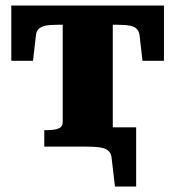

<svg xmlns="http://www.w3.org/2000/svg" viewBox="-20 -533 638 698"><path d="M141 0V-60H155Q178 -60 193 -66Q208 -72 208 -90V-513H390V0ZM475 145H398L386 44Q385 25 374.5 15.5Q364 6 344 3Q324 0 290 0H230V-70H475ZM488 -399Q487 -417 478.5 -426.5Q470 -436 453 -439.5Q436 -443 407 -443H191Q162 -443 145 -439.5Q128 -436 119.5 -426.5Q111 -417 110 -399L100 -312H21V-513H576V-312H498Z"/></svg>

Font: Roboto Serif 36pt
Style: Bold
Weight: 700
Version: Version 1.008